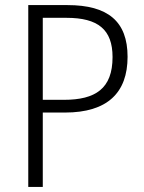

<svg xmlns="http://www.w3.org/2000/svg" viewBox="-20 -734 567 754"><path d="M245 -714H91V0H148V-292H235C402 -292 481 -370 481 -511C481 -650 404 -714 245 -714ZM241 -664C365 -664 422 -618 422 -510C422 -386 355 -342 231 -342H148V-664Z"/></svg>

Font: Noto Sans Malayalam SemiCondensed Light
Style: Regular
Weight: 300
Width: 4
Designer: Jelle Bosma - Monotype Design Team
Foundry: Monotype Imaging Inc.
Version: Version 2.104